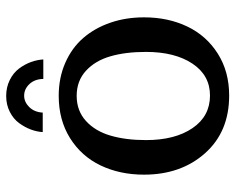

<svg xmlns="http://www.w3.org/2000/svg" viewBox="-90 -658 761 621"><g transform="rotate(-90 290.5 -347.5)"><path d="M36.1 0ZM173.8 -589.8Q174.8 -608.4 182.1 -628.2Q189.5 -647.9 202.9 -666.3Q216.3 -684.6 239.3 -696.3Q262.2 -708 290.5 -708Q318.8 -708 342 -696.5Q365.2 -685.1 379.2 -666.5Q393.1 -647.9 400.4 -627.7Q407.7 -607.4 408.7 -587.9H345.7Q345.2 -615.7 329.1 -632.8Q313 -649.9 291.5 -649.9Q271 -649.9 254.6 -633.3Q238.3 -616.7 236.8 -589.8ZM147.9 -255.9Q147.9 -162.1 186.5 -105.5Q225.1 -48.8 292 -48.8Q357.4 -48.8 395.3 -105.7Q433.1 -162.6 433.1 -255.9Q433.1 -321.8 418.9 -370.8Q404.8 -419.9 372.1 -450Q339.4 -480 291 -480Q242.7 -480 209.7 -450Q176.8 -419.9 162.4 -370.6Q147.9 -321.3 147.9 -255.9ZM292 13.2Q174.8 13.2 105.5 -64.7Q36.1 -142.6 36.1 -262.2Q36.1 -340.3 65.9 -402.6Q95.7 -464.8 154.3 -501.5Q212.9 -538.1 291 -538.1Q349.6 -538.1 397.9 -516.8Q446.3 -495.6 478.3 -458.5Q510.3 -421.4 527.6 -371.1Q544.9 -320.8 544.9 -262.2Q544.9 -184.6 515.4 -122.6Q485.8 -60.5 427.7 -23.7Q369.6 13.2 292 13.2Z"/></g></svg>

Font: Trocchi
Style: Regular
Weight: 400
Designer: vernon adams
Version: Version 1.0; ttfautohint (v0.8) -l 6 -r 50 -G 100